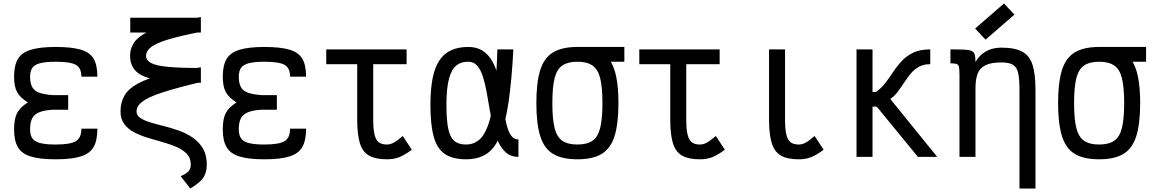

<svg xmlns="http://www.w3.org/2000/svg" viewBox="-20 -902 6640 1104"><path d="M301 14Q210 14 157.5 -2Q105 -18 83 -55.5Q61 -93 61 -158Q61 -218 78 -251.5Q95 -285 140 -313Q95 -341 78 -373Q61 -405 61 -461Q61 -526 83 -563Q105 -600 157.5 -616Q210 -632 301 -632Q392 -632 444.5 -616.5Q497 -601 518.5 -564Q540 -527 540 -461H448Q448 -511 416.5 -529Q385 -547 301 -547Q245 -547 212.5 -539Q180 -531 166.5 -512.5Q153 -494 153 -461Q153 -425 164.5 -402.5Q176 -380 204.5 -369.5Q233 -359 282 -355H372V-271H282Q233 -268 204.5 -256Q176 -244 164.5 -220.5Q153 -197 153 -158Q153 -125 166.5 -106Q180 -87 212.5 -79Q245 -71 301 -71Q385 -71 416.5 -90.5Q448 -110 448 -162H540Q540 -95 518.5 -57Q497 -19 444.5 -2.5Q392 14 301 14Z M1074 182 1019 111Q1053 96 1065 81.5Q1077 67 1077 44Q1077 7 1055 -16.5Q1033 -40 997 -56Q961 -72 918 -84Q875 -96 832 -109Q789 -122 753 -140.5Q717 -159 695 -188Q673 -217 673 -261Q673 -314 696 -353Q719 -392 772 -421Q825 -450 914 -473Q1003 -496 1135 -515V-430Q995 -397 914 -370.5Q833 -344 799 -318Q765 -292 765 -261Q765 -238 787 -223.5Q809 -209 845 -198Q881 -187 924 -176.5Q967 -166 1010 -150.5Q1053 -135 1089 -110Q1125 -85 1147 -48Q1169 -11 1169 44Q1169 91 1148.5 120.5Q1128 150 1074 182ZM1135 -426Q981 -426 892 -440.5Q803 -455 765.5 -489Q728 -523 728 -581Q728 -622 748.5 -654Q769 -686 815.5 -711.5Q862 -737 940.5 -760Q1019 -783 1135 -804V-719Q1016 -696 947 -675Q878 -654 849 -631.5Q820 -609 820 -581Q820 -555 849 -539.5Q878 -524 947 -517.5Q1016 -511 1135 -511ZM729 -715V-800H1135V-715Z M1501 14Q1410 14 1357.5 -2Q1305 -18 1283 -55.5Q1261 -93 1261 -158Q1261 -218 1278 -251.5Q1295 -285 1340 -313Q1295 -341 1278 -373Q1261 -405 1261 -461Q1261 -526 1283 -563Q1305 -600 1357.5 -616Q1410 -632 1501 -632Q1592 -632 1644.5 -616.5Q1697 -601 1718.5 -564Q1740 -527 1740 -461H1648Q1648 -511 1616.5 -529Q1585 -547 1501 -547Q1445 -547 1412.5 -539Q1380 -531 1366.5 -512.5Q1353 -494 1353 -461Q1353 -425 1364.5 -402.5Q1376 -380 1404.5 -369.5Q1433 -359 1482 -355H1572V-271H1482Q1433 -268 1404.5 -256Q1376 -244 1364.5 -220.5Q1353 -197 1353 -158Q1353 -125 1366.5 -106Q1380 -87 1412.5 -79Q1445 -71 1501 -71Q1585 -71 1616.5 -90.5Q1648 -110 1648 -162H1740Q1740 -95 1718.5 -57Q1697 -19 1644.5 -2.5Q1592 14 1501 14Z M2204 14Q2140 14 2102.5 -7Q2065 -28 2049.5 -78Q2034 -128 2034 -214V-590H2126V-214Q2126 -160 2133.5 -128.5Q2141 -97 2158 -84Q2175 -71 2204 -71Q2224 -71 2243.5 -81.5Q2263 -92 2296 -120L2348 -41Q2306 -10 2275 2Q2244 14 2204 14ZM1856 -533V-618H2318V-533Z M2961 -100V0Q2919 0 2891.5 -23Q2864 -46 2846 -85Q2828 -124 2816 -172.5Q2804 -221 2795.5 -273Q2787 -325 2778 -374Q2769 -423 2756.5 -462Q2744 -501 2724 -524Q2704 -547 2673 -547Q2632 -548 2604 -525.5Q2576 -503 2561.5 -448.5Q2547 -394 2547 -298Q2547 -211 2557.5 -161.5Q2568 -112 2592.5 -91.5Q2617 -71 2660 -71Q2702 -71 2733.5 -96.5Q2765 -122 2787 -183.5Q2809 -245 2822 -351Q2835 -457 2840 -618H2932Q2922 -435 2904 -313.5Q2886 -192 2855 -119.5Q2824 -47 2776.5 -16.5Q2729 14 2660 14Q2583 14 2538 -16.5Q2493 -47 2474 -115.5Q2455 -184 2455 -298Q2455 -390 2468 -454Q2481 -518 2508 -557Q2535 -596 2576 -614Q2617 -632 2673 -632Q2723 -632 2756.5 -609.5Q2790 -587 2811 -549Q2832 -511 2844.5 -464Q2857 -417 2864 -366Q2871 -315 2877.5 -268Q2884 -221 2893.5 -183Q2903 -145 2919 -122.5Q2935 -100 2961 -100Z M3300 14Q3211 14 3159.5 -17.5Q3108 -49 3086 -120.5Q3064 -192 3064 -309Q3064 -427 3086 -498Q3108 -569 3159.5 -600.5Q3211 -632 3300 -632Q3367 -632 3412 -615Q3457 -598 3484 -560Q3511 -522 3523.5 -460Q3536 -398 3536 -309Q3536 -192 3514 -120.5Q3492 -49 3440.5 -17.5Q3389 14 3300 14ZM3300 -71Q3355 -71 3386.5 -92.5Q3418 -114 3431 -166Q3444 -218 3444 -309Q3444 -401 3431 -452.5Q3418 -504 3386.5 -525.5Q3355 -547 3300 -547Q3245 -547 3213.5 -525.5Q3182 -504 3169 -452.5Q3156 -401 3156 -309Q3156 -218 3169 -166Q3182 -114 3213.5 -92.5Q3245 -71 3300 -71ZM3300 -547V-632H3570V-547Z M4004 14Q3940 14 3902.5 -7Q3865 -28 3849.5 -78Q3834 -128 3834 -214V-590H3926V-214Q3926 -160 3933.5 -128.5Q3941 -97 3958 -84Q3975 -71 4004 -71Q4024 -71 4043.5 -81.5Q4063 -92 4096 -120L4148 -41Q4106 -10 4075 2Q4044 14 4004 14ZM3656 -533V-618H4118V-533Z M4573 14Q4508 14 4471 -7Q4434 -28 4418 -78Q4402 -128 4402 -214V-618H4494V-214Q4494 -160 4501.5 -128.5Q4509 -97 4526 -84Q4543 -71 4573 -71Q4592 -71 4612 -81.5Q4632 -92 4664 -120L4716 -41Q4674 -10 4643 2Q4612 14 4573 14Z M4905 0V-618H4997V-373H5017Q5050 -397 5073.5 -428.5Q5097 -460 5119 -493Q5141 -526 5168.5 -554.5Q5196 -583 5234 -600.5Q5272 -618 5329 -618V-533Q5291 -533 5264 -518Q5237 -503 5217 -479Q5197 -455 5179 -427.5Q5161 -400 5142 -374.5Q5123 -349 5099 -333L5369 0H5258L5021 -289H4997V0Z M5842 182V-384Q5842 -447 5834.5 -481.5Q5827 -516 5804.5 -529.5Q5782 -543 5738 -543Q5678 -543 5645.5 -526.5Q5613 -510 5601 -477.5Q5589 -445 5589 -395V0H5497V-470L5589 -545Q5599 -564 5618.5 -583.5Q5638 -603 5668 -615.5Q5698 -628 5740 -628Q5816 -628 5858.5 -604.5Q5901 -581 5917.5 -528Q5934 -475 5934 -384V182ZM5497 -470Q5497 -501 5494.5 -515.5Q5492 -530 5481 -534Q5470 -538 5445 -538V-618Q5496 -618 5525.5 -616.5Q5555 -615 5568 -608.5Q5581 -602 5585 -587Q5589 -572 5589 -545ZM5647 -674 5587 -738 5753 -882 5813 -818Z M6300 14Q6211 14 6159.5 -17.5Q6108 -49 6086 -120.5Q6064 -192 6064 -309Q6064 -427 6086 -498Q6108 -569 6159.5 -600.5Q6211 -632 6300 -632Q6367 -632 6412 -615Q6457 -598 6484 -560Q6511 -522 6523.5 -460Q6536 -398 6536 -309Q6536 -192 6514 -120.5Q6492 -49 6440.5 -17.5Q6389 14 6300 14ZM6300 -71Q6355 -71 6386.5 -92.5Q6418 -114 6431 -166Q6444 -218 6444 -309Q6444 -401 6431 -452.5Q6418 -504 6386.5 -525.5Q6355 -547 6300 -547Q6245 -547 6213.5 -525.5Q6182 -504 6169 -452.5Q6156 -401 6156 -309Q6156 -218 6169 -166Q6182 -114 6213.5 -92.5Q6245 -71 6300 -71ZM6300 -547V-632H6570V-547Z"/></svg>

Font: Victor Mono SemiBold
Style: Regular
Weight: 600
Monospace: yes
Designer: Rune Bjørnerås
Version: Version 1.561;gftools[0.9.30]